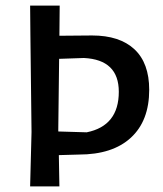

<svg xmlns="http://www.w3.org/2000/svg" viewBox="-20 -662 580 682"><path d="M307 -536Q405 -536 457.5 -487Q510 -438 510 -343Q510 -233 445 -173Q380 -113 260 -113L189 -111L191 0H87L92 -193L88 -535L87 -642H192L191 -535ZM288 -192Q402 -215 402 -336Q402 -450 278 -456L190 -453L187 -202V-195Z"/></svg>

Font: Alegreya Sans SC Medium
Style: Regular
Weight: 500
Designer: Juan Pablo del Peral
Foundry: Huerta Tipografica
Version: Version 2.001;PS 002.001;hotconv 1.0.88;makeotf.lib2.5.64775